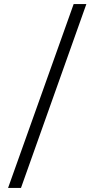

<svg xmlns="http://www.w3.org/2000/svg" viewBox="-20 -822 468 952"><path d="M20 109.9 345.2 -801.8H408.2L84 109.9Z"/></svg>

Font: Literata
Style: Regular
Weight: 400
Designer: Latin by Veronika Burian and Jose Scaglione. Greek by Irene Vlachou. Cyrillic by Vera Evstafieva.
Foundry: TypeTogether
Version: Version 3.002